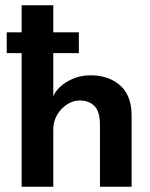

<svg xmlns="http://www.w3.org/2000/svg" viewBox="-20 -708 569 728"><path d="M479 0H359V-234.5Q359 -285 338.2 -306Q317.5 -327 281.5 -327Q258 -327 235.2 -312.8Q212.5 -298.5 197.2 -273.5Q182 -248.5 182 -216V0H62V-506.5H5.5V-585.5H62V-688H182V-585.5H279V-506.5H182V-342Q189 -361.5 209 -379.8Q229 -398 258.5 -410.2Q288 -422.5 323 -422.5Q386 -422.5 428 -390.5Q479 -352 479 -270.5Z"/></svg>

Font: Lucymar Sans SemiBold
Style: Regular
Weight: 600
Foundry: The League of Moveable Type (original font) / Main changes by Cristiano Sobral with portions from Mirco Monsees
Version: Version 2.001;August 30, 2020;FontCreator 13.0.0.2681 64-bit